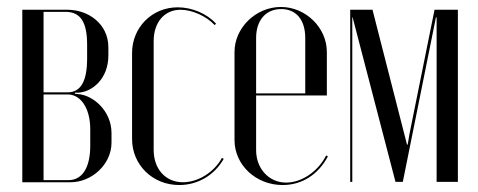

<svg xmlns="http://www.w3.org/2000/svg" viewBox="-20 -523 1373 551"><path d="M291 -387C291 -455 233 -495 174 -495H44V0H183C242 0 300 -50 300 -114V-141C300 -205 247 -250 204 -253L195 -254V-257H204C245 -259 291 -297 291 -364ZM105 -258V-489H168C212 -489 230 -458 230 -395V-355C230 -292 213 -258 174 -258ZM239 -105C239 -43 217 -6 176 -6H105V-252H174C212 -252 239 -212 239 -152Z M359 -371V-124C359 -50 418 8 494 8C548 8 595 -20 622 -67L617 -70C594 -28 548 0 505 0C455 0 421 -38 421 -93V-405C421 -459 452 -495 498 -495C532 -495 573 -476 596 -451L600 -455C574 -484 531 -502 490 -502C416 -502 359 -444 359 -371Z M653 -374V-121C653 -50 714 8 791 8C847 8 893 -22 921 -74L916 -77C893 -31 846 1 801 1C752 1 715 -39 715 -92V-249H918V-374C918 -443 858 -503 786 -503C714 -503 653 -443 653 -374ZM715 -255V-414C715 -465 743 -497 787 -497C830 -497 856 -466 856 -414V-255Z M1294 -495H1227L1155 -138L1150 -108H1148L1049 -495H985V-1H991V-473H992L1115 -1H1136L1231 -473H1233V-1H1294Z"/></svg>

Font: Moniqa Display
Style: Regular
Weight: 400
Designer: Rajesh Rajput
Foundry: Rajesh Rajput
Version: Version 1.000